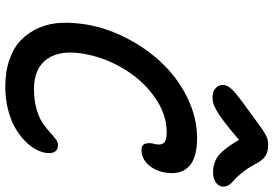

<svg xmlns="http://www.w3.org/2000/svg" viewBox="-173 -880 1028 722"><g transform="rotate(90 341.0 -519.0)"><path d="M344.2 -804.2Q322.8 -804.2 310.1 -817.1Q297.4 -830.1 299.8 -849.1Q302.2 -863.8 319.6 -880.9Q336.9 -897.9 400.9 -943.8Q416 -954.6 436.3 -969.7Q456.5 -984.9 464.4 -990.2Q472.2 -995.6 484.1 -1002.4Q496.1 -1009.3 505.1 -1011.2Q514.2 -1013.2 525.9 -1013.2Q552.2 -1013.2 568.1 -1002Q584 -990.7 598.1 -962.9Q612.8 -935.5 630.4 -914.1Q647.9 -892.6 659.4 -883.3Q670.9 -874 677.2 -863Q683.6 -852.1 681.2 -838.9Q678.2 -824.2 663.6 -815.2Q648.9 -806.2 628.9 -806.2Q592.3 -806.2 566.2 -825.9Q540 -845.7 505.9 -903.8Q464.4 -868.2 436.3 -846.9Q408.2 -825.7 390.9 -816.9Q373.5 -808.1 365 -806.2Q356.4 -804.2 344.2 -804.2ZM306.2 -24.9Q248.5 -24.9 203.4 -40.8Q158.2 -56.6 129.6 -85Q101.1 -113.3 84 -152.8Q66.9 -192.4 65.7 -240Q64.5 -287.6 74.2 -341.8Q90.3 -421.4 130.9 -495.1Q171.4 -568.8 227.3 -624.3Q283.2 -679.7 354.5 -712.9Q425.8 -746.1 499 -746.1Q576.7 -746.1 608.2 -713.4Q639.6 -680.7 627.9 -621.1Q621.1 -585.9 598.1 -561.5Q575.2 -537.1 543.9 -537.1Q524.4 -537.1 520 -552.5Q515.6 -567.9 522 -588.9Q526.4 -609.9 517.8 -620.8Q509.3 -631.8 477.1 -631.8Q410.2 -631.8 347.2 -587.9Q284.2 -543.9 241.7 -475.1Q199.2 -406.2 184.1 -330.1Q165.5 -235.4 200.4 -184.1Q235.4 -132.8 314.9 -132.8Q356 -132.8 388.9 -142.1Q421.9 -151.4 441.4 -164.6Q460.9 -177.7 475.6 -191.2Q490.2 -204.6 502.4 -213.9Q514.6 -223.1 524.9 -223.1Q543.9 -223.1 551.3 -210Q558.6 -196.8 554.2 -173.8Q550.3 -154.3 538.3 -134Q526.4 -113.8 505.1 -94.2Q483.9 -74.7 455.8 -59.3Q427.7 -43.9 388.9 -34.4Q350.1 -24.9 306.2 -24.9Z"/></g></svg>

Font: Shantell Sans Bouncy
Style: Italic
Weight: 500
Italic angle: -11.31°
Designer: Stephen Nixon, Anya Danilova, Shantell Martin
Foundry: Arrow Type
Version: Version 1.006;[9816181b4]